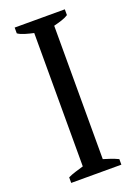

<svg xmlns="http://www.w3.org/2000/svg" viewBox="-136 -757 576 813"><g transform="rotate(-20 152.0 -350.0)"><path d="M265 0H39V-25Q53 -32 72.5 -38Q92 -44 109 -49V-650Q90 -654 70 -660Q50 -666 39 -674V-700H265V-674Q253 -666 236 -660.5Q219 -655 199 -650V-49Q216 -44 232 -38.5Q248 -33 265 -25Z"/></g></svg>

Font: PT Serif
Style: Regular
Weight: 400
Designer: A.Korolkova, O.Umpeleva, V.Yefimov
Foundry: ParaType Ltd
Version: Version 1.000W OFL; ttfautohint (v1.6)